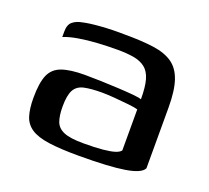

<svg xmlns="http://www.w3.org/2000/svg" viewBox="-81 -503 660 607"><g transform="rotate(20 249.5 -199.0)"><path d="M237 6Q175 6 136 0.5Q97 -5 76 -19Q55 -33 47.5 -57Q40 -81 40 -117Q40 -168 51.5 -194.5Q63 -221 91.5 -231Q120 -241 168 -241Q193 -241 223.5 -240Q254 -239 282.5 -237.5Q311 -236 332.5 -234Q354 -232 361 -229Q361 -271 354 -295Q347 -319 331.5 -331Q316 -343 293 -347Q270 -351 239 -351Q205 -351 171.5 -349Q138 -347 108.5 -342Q79 -337 60 -329V-348Q60 -371 72.5 -381Q85 -391 103 -394Q123 -399 162 -402Q201 -405 245 -404Q301 -404 340.5 -398.5Q380 -393 404.5 -376Q429 -359 440.5 -325Q452 -291 452 -234V-30Q443 -11 391 -2.5Q339 6 237 6ZM237 -36Q277 -36 302.5 -38.5Q328 -41 342 -45.5Q356 -50 361 -57V-195Q352 -198 329 -200.5Q306 -203 281 -205Q256 -207 239 -207Q202 -207 179 -202Q156 -197 146 -179Q136 -161 136 -123Q136 -92 143 -73Q150 -54 171.5 -45Q193 -36 237 -36Z"/></g></svg>

Font: Genos Thin Medium
Style: Regular
Weight: 500
Version: Version 1.010